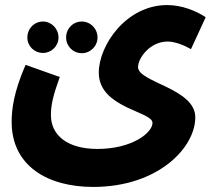

<svg xmlns="http://www.w3.org/2000/svg" viewBox="-20 -507 851 758"><path d="M26 -26C26 149 169 231 348 231C603 231 751 77 751 -44C751 -158 525 -182 525 -242C525 -278 572 -343 642 -343C671 -343 708 -328 734 -313L792 -439C753 -465 697 -487 640 -487C478 -487 370 -328 370 -220C370 -80 582 -68 582 -22C582 18 500 81 365 81C247 81 181 28 181 -53C181 -93 190 -131 216 -203L81 -251C34 -143 26 -75 26 -26ZM150 -298C183 -298 211 -325 211 -359C211 -394 183 -422 150 -422C115 -422 88 -394 88 -359C88 -325 115 -298 150 -298ZM303 -297C337 -297 365 -325 365 -359C365 -394 337 -422 303 -422C268 -422 241 -394 241 -359C241 -325 268 -297 303 -297Z"/></svg>

Font: Noto Sans Arabic UI SmCn XBd
Style: Regular
Weight: 800
Width: 4
Designer: Monotype Design Team, Nadine Chahine and Nizar Qandah
Foundry: Monotype Imaging Inc.
Version: Version 2.010